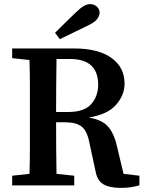

<svg xmlns="http://www.w3.org/2000/svg" viewBox="-20 -899 706 931"><path d="M247 -740Q273 -766 298.5 -791Q324 -816 349 -840Q372 -862 387 -870.5Q402 -879 417 -879Q437 -879 450 -866.5Q463 -854 463 -837Q463 -824 452.5 -808.5Q442 -793 410 -777Q375 -760 340 -743Q305 -726 270 -709ZM319 -613H254Q253 -549 252.5 -484.5Q252 -420 252 -356H311Q389 -356 422.5 -394.5Q456 -433 456 -488Q456 -613 319 -613ZM39 -617V-664H340Q456 -664 520 -618.5Q584 -573 584 -493Q584 -438 543 -391Q502 -344 410 -329Q474 -319 504 -285Q534 -251 548 -186L579 -56L656 -47V0Q632 6 613 9Q594 12 565 12Q510 12 480.5 -6Q451 -24 443 -70L413 -209Q402 -265 375.5 -285.5Q349 -306 296 -306H252Q252 -239 252.5 -177.5Q253 -116 254 -56L340 -47V0H39V-47L123 -56Q125 -118 125 -182Q125 -246 125 -310V-353Q125 -416 125 -480Q125 -544 123 -608Z"/></svg>

Font: Source Serif 4 Semibold
Style: Regular
Weight: 600
Designer: Frank Grießhammer
Foundry: Adobe
Version: Version 4.005;hotconv 1.1.0;makeotfexe 2.6.0